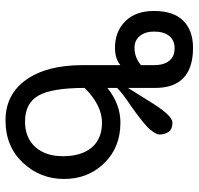

<svg xmlns="http://www.w3.org/2000/svg" viewBox="-32 -688 716 692"><g transform="rotate(90 326.0 -342.0)"><path d="M296.9 -371.1Q355.5 -418 421.9 -418Q511.7 -418 568.4 -359.4Q625 -300.8 625 -214.8Q625 -128.9 566.4 -66.4Q507.8 -3.9 414.1 -3.9Q320.3 -3.9 267.6 -78.1Q214.8 -152.3 214.8 -281.2V-418Q191.4 -398.4 152.3 -398.4Q93.8 -398.4 56.6 -435.5Q19.5 -472.7 19.5 -539.1Q19.5 -609.4 54.7 -644.5Q89.8 -679.7 152.3 -679.7Q296.9 -679.7 296.9 -543V-445.3L355.5 -539.1Q398.4 -605.5 421.9 -605.5Q445.3 -605.5 455.1 -591.8Q464.8 -578.1 464.8 -558.6Q464.8 -546.9 447.3 -525.4Q429.7 -503.9 363.3 -457Q316.4 -425.8 296.9 -406.2ZM214.8 -492.2V-539.1Q214.8 -574.2 199.2 -593.8Q183.6 -613.3 154.3 -613.3Q125 -613.3 109.4 -593.8Q93.8 -574.2 93.8 -539.1Q93.8 -507.8 109.4 -488.3Q125 -468.8 152.3 -468.8Q187.5 -468.8 214.8 -492.2ZM296.9 -289.1Q296.9 -171.9 324.2 -123Q351.6 -74.2 418 -74.2Q476.6 -74.2 509.8 -111.3Q543 -148.4 543 -210.9Q543 -277.3 511.7 -314.5Q480.5 -351.6 421.9 -351.6Q359.4 -351.6 296.9 -289.1Z"/></g></svg>

Font: 和音 by 宁静之雨，公众号njzyshare
Style: Regular
Weight: 400
Designer: Steve Matteson
Foundry: Ascender Corporation
Version: Version 6.00;June 8, 2018;FontCreator 11.0.0.2388 32-bit